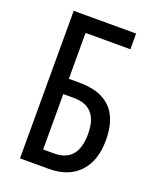

<svg xmlns="http://www.w3.org/2000/svg" viewBox="-134 -793 709 873"><g transform="rotate(20 220.0 -357.0)"><path d="M70 0H210Q304 0 356.5 -55.5Q409 -111 409 -211Q409 -416 206 -416H155V-638H372V-714H70ZM155 -74V-342H207Q323 -342 323 -210Q323 -74 208 -74Z"/></g></svg>

Font: Noto Sans Display Condensed
Style: Regular
Weight: 400
Width: 3
Designer: Monotype Design Team
Foundry: Monotype Imaging Inc.
Version: Version 1.900